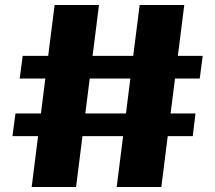

<svg xmlns="http://www.w3.org/2000/svg" viewBox="-20 -735 863 770"><path d="M377 -715 285 15H107L199 -715ZM719 -715 627 15H448L540 -715ZM793 -511 781 -420H59L71 -511ZM764 -280 753 -189H30L42 -280Z"/></svg>

Font: Pathway Extreme SemiCondensed ExtraBold
Style: Regular
Weight: 800
Width: 4
Version: Version 1.001;gftools[0.9.26]